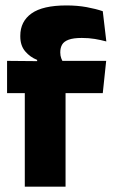

<svg xmlns="http://www.w3.org/2000/svg" viewBox="-20 -697 424 717"><path d="M228.2 -676.7Q268.6 -676.7 303.3 -670.4Q338.1 -664 363.8 -655.1L377.1 -542.2Q356.8 -547.7 334.4 -551.5Q312.1 -555.3 285.6 -555.3Q253.9 -555.3 236.3 -548.7Q218.7 -542.2 211.9 -530.3Q205.1 -518.4 205.1 -502.1V-500.8Q205.1 -489 208.7 -479.4Q212.4 -469.8 217.5 -461.4L118.7 -458V-473.3Q92.6 -483.5 74.2 -505.1Q55.8 -526.7 55.8 -560.8V-563.3Q55.8 -616.9 97.7 -646.8Q139.7 -676.7 228.2 -676.7ZM72.6 0V-426.6H224.8V0ZM6.4 -349.2V-469.7L138.3 -468.5L196.4 -469.7H376.5L363.8 -349.2Z"/></svg>

Font: Anek Bangla Medium
Style: Regular
Weight: 500
Designer: Sulekha Rajkumar (Bangla), Yesha Goshar (Latin)
Foundry: Ek Type
Version: Version 1.003